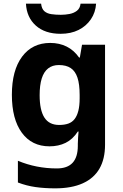

<svg xmlns="http://www.w3.org/2000/svg" viewBox="-20 -791 673 1051"><path d="M255 -556Q305 -556 345 -536Q385 -516 413 -476H417L429 -546H555V1Q555 79 524.5 132Q494 185 433 212.5Q372 240 282 240Q224 240 174.5 233Q125 226 78 208V89Q128 110 181.5 120.5Q235 131 291 131Q349 131 377.5 100Q406 69 406 7V-4Q406 -21 407.5 -39Q409 -57 410 -71H406Q378 -28 339 -9Q300 10 251 10Q154 10 99.5 -64.5Q45 -139 45 -272Q45 -406 101 -481Q157 -556 255 -556ZM302 -435Q267 -435 243.5 -416.5Q220 -398 208.5 -361.5Q197 -325 197 -270Q197 -188 223 -147.5Q249 -107 304 -107Q333 -107 354 -114.5Q375 -122 388.5 -139.5Q402 -157 409 -185Q416 -213 416 -253V-271Q416 -330 404 -366Q392 -402 367 -418.5Q342 -435 302 -435ZM506 -771Q503 -723 477.5 -685.5Q452 -648 410 -627Q368 -606 312 -606Q226 -606 176 -651Q126 -696 122 -771H205Q208 -743 222.5 -730Q237 -717 261 -713.5Q285 -710 313 -710Q337 -710 360.5 -714.5Q384 -719 401 -732Q418 -745 421 -771Z"/></svg>

Font: Noto Sans Devanagari
Style: Regular
Weight: 400
Designer: Jelle Bosma - Monotype Design Team
Foundry: Monotype Imaging Inc.
Version: Version 2.003